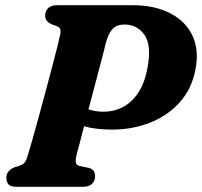

<svg xmlns="http://www.w3.org/2000/svg" viewBox="-20 -720 779 740"><path d="M732.5 -448Q717.5 -374.5 671 -323.8Q624.5 -273 557 -246.8Q489.5 -220.5 412.5 -220.5Q348.5 -220.5 304 -233.5Q295 -199.5 287.8 -171Q280.5 -142.5 275.5 -124.5Q269.5 -101.5 272.8 -92Q276 -82.5 286 -80.5L322 -73Q346.5 -67 346.5 -40.5Q346.5 -22.5 334.5 -11.2Q322.5 0 300 0H44Q20 0 12.2 -10Q4.5 -20 4.5 -35Q4.5 -50 13.5 -60Q22.5 -70 35.5 -75L55.5 -81.5Q68.5 -86 75 -93.8Q81.5 -101.5 86 -117.5Q93 -140 104.2 -179.5Q115.5 -219 128.8 -267.8Q142 -316.5 155.8 -367.5Q169.5 -418.5 181.5 -464.2Q193.5 -510 201.8 -543.2Q210 -576.5 212.5 -589.5Q215 -603 211 -609.8Q207 -616.5 198.5 -619.5L177.5 -627Q154 -638.5 154 -659.5Q154 -678 166 -689Q178 -700 201 -700H490Q575.5 -700 635.8 -669Q696 -638 722.2 -581.5Q748.5 -525 732.5 -448ZM389 -558.5Q387.5 -551 377 -510.8Q366.5 -470.5 351.5 -413.8Q336.5 -357 321 -298.5Q348 -289.5 378.5 -289.5Q444 -289.5 489.2 -333.5Q534.5 -377.5 549 -461.5Q564.5 -547.5 536.2 -586.5Q508 -625.5 459.5 -625.5Q431 -625.5 415 -609.5Q399 -593.5 389 -558.5Z"/></svg>

Font: Fraunces 9pt Soft
Style: Bold Italic
Weight: 700
Italic angle: -16°
Version: Version 1.000;[b76b70a41]